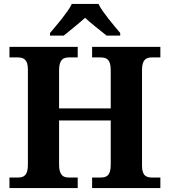

<svg xmlns="http://www.w3.org/2000/svg" viewBox="-20 -951 859 971"><path d="M445.8 0V-53.2H488.8Q499.5 -53.2 508.8 -55.4Q518.1 -57.6 525.1 -64.5Q532.2 -71.3 536.1 -84Q540 -96.7 540 -118.2V-341.8H278.8V-118.2Q278.8 -96.7 283 -84Q287.1 -71.3 293.9 -64.5Q300.8 -57.6 310.1 -55.4Q319.3 -53.2 330.1 -53.2H373V0H27.8V-53.2H69.8Q80.6 -53.2 89.8 -55.4Q99.1 -57.6 106.2 -64.5Q113.3 -71.3 117.2 -84Q121.1 -96.7 121.1 -118.2V-599.6Q121.1 -619.6 116.9 -631.6Q112.8 -643.6 105.7 -649.9Q98.6 -656.2 89.4 -658.4Q80.1 -660.6 69.8 -660.6H27.8V-713.9H373V-660.6H330.1Q319.3 -660.6 310.1 -658.4Q300.8 -656.2 293.9 -649.4Q287.1 -642.6 283 -629.9Q278.8 -617.2 278.8 -595.7V-402.8H540V-595.7Q540 -617.2 536.1 -629.9Q532.2 -642.6 525.1 -649.4Q518.1 -656.2 508.8 -658.4Q499.5 -660.6 488.8 -660.6H445.8V-713.9H791V-660.6H749Q738.8 -660.6 729.5 -658.4Q720.2 -656.2 713.1 -649.4Q706.1 -642.6 702.1 -629.9Q698.2 -617.2 698.2 -595.7V-112.8Q698.2 -93.3 702.4 -81.3Q706.5 -69.3 713.6 -63.2Q720.7 -57.1 729.7 -55.2Q738.8 -53.2 749 -53.2H791V0ZM232.9 -784.2Q244.6 -798.3 260.5 -816.9Q276.4 -835.4 292 -855.2Q307.6 -875 321.5 -894.8Q335.4 -914.6 343.3 -931.2H478Q485.8 -914.6 499.8 -894.8Q513.7 -875 529.3 -855.2Q544.9 -835.4 560.5 -816.9Q576.2 -798.3 587.9 -784.2V-771H519Q508.8 -779.3 494.6 -790.5Q480.5 -801.8 465.3 -814Q450.2 -826.2 435.8 -838.4Q421.4 -850.6 410.2 -860.8Q398.9 -850.6 384.5 -838.4Q370.1 -826.2 355.2 -814Q340.3 -801.8 326.4 -790.5Q312.5 -779.3 302.2 -771H232.9Z"/></svg>

Font: Droids
Style: b
Weight: 700
Foundry: Ascender Corporation
Version: Version 1.00 build 113